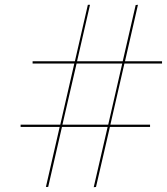

<svg xmlns="http://www.w3.org/2000/svg" viewBox="-20 -775 696 801"><path d="M66 -255H231.5L290 -510H116V-519.5H292.5L346.5 -755H355.5L301.5 -519.5H492L546 -754L555.5 -755L501.5 -519.5H656V-510H499L440.5 -255H606V-245.5H438.5L380.5 5L371 6L429 -245.5H238.5L181 5H171.5L229 -245.5H66ZM240.5 -255H431.5L490 -510H299.5Z"/></svg>

Font: Bodoni* 24pt Medium
Style: Italic
Weight: 500
Italic angle: -13°
Version: Version 2.3